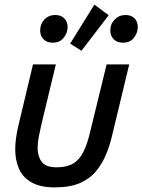

<svg xmlns="http://www.w3.org/2000/svg" viewBox="-20 -800 617 832"><path d="M217 12Q155 12 117 -9.5Q79 -31 62.5 -68Q46 -105 46 -153Q46 -176 49.5 -201.5Q53 -227 59 -253L123 -521H222L159 -259Q153 -233 148 -207Q143 -181 143 -158Q143 -123 160.5 -99Q178 -75 226 -75Q269 -75 296.5 -91Q324 -107 341.5 -142Q359 -177 372 -234L442 -521H540L468 -222Q458 -176 441 -134Q424 -92 397 -59Q370 -26 327 -7Q284 12 217 12ZM333 -580 284 -611 389 -780 451 -734ZM209 -615Q183 -615 168.5 -630Q154 -645 154 -668Q154 -696 172.5 -715.5Q191 -735 219 -735Q244 -735 258.5 -720.5Q273 -706 273 -683Q273 -658 256 -636.5Q239 -615 209 -615ZM513 -615Q487 -615 472.5 -630Q458 -645 458 -668Q458 -696 477 -715.5Q496 -735 524 -735Q549 -735 563 -720.5Q577 -706 577 -683Q577 -658 560.5 -636.5Q544 -615 513 -615Z"/></svg>

Font: Ubuntu Sans Medium
Style: Italic
Weight: 500
Italic angle: -13.5°
Designer: Dalton Maag Ltd
Foundry: Dalton Maag Ltd
Version: Version 1.006